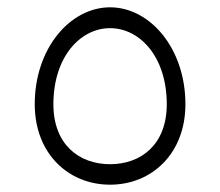

<svg xmlns="http://www.w3.org/2000/svg" viewBox="-20 -590 602 525"><path d="M281 -85C395 -85 487 -170 487 -305C487 -458 390 -570 281 -570C172 -570 75 -458 75 -305C75 -170 167 -85 281 -85ZM281 -141C197 -141 126 -194 126 -305C126 -435 200 -513 281 -513C362 -513 436 -435 436 -305C436 -194 365 -141 281 -141Z"/></svg>

Font: FiraGO Light
Style: Regular
Weight: 300
Designer: bBox Type
Foundry: bBox Type GmbH
Version: Version 1.001;PS 001.001;hotconv 1.0.88;makeotf.lib2.5.64775